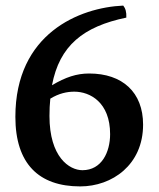

<svg xmlns="http://www.w3.org/2000/svg" viewBox="-20 -658 569 687"><path d="M299 -395C254 -395 215 -382 166 -353C193 -495 278 -563 432 -595C433 -615 429 -628 421 -638C264 -631 35 -538 35 -240C35 -72 119 9 267 9C381 9 492 -68 492 -212C492 -328 418 -395 299 -395ZM275 -49C228 -49 157 -96 157 -243C157 -265 158 -286 160 -305C191 -324 220 -330 246 -330C302 -330 374 -292 374 -178C374 -114 344 -49 275 -49Z"/></svg>

Font: Vollkorn Semibold
Style: Regular
Weight: 600
Designer: Friedrich Althausen
Foundry: Friedrich Althausen
Version: Version 4.015;PS 004.015;hotconv 1.0.88;makeotf.lib2.5.64775